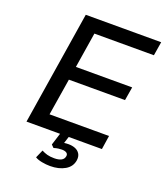

<svg xmlns="http://www.w3.org/2000/svg" viewBox="-160 -815 973 1122"><g transform="rotate(20 326.5 -254.0)"><path d="M66 0 178 -705H647L633 -619H263L228 -399H578L564 -315H215L178 -86H548L535 0ZM284 197Q259 197 232.5 192Q206 187 190 177L212 127Q229 136 247 141Q265 146 291 146Q318 146 334.5 137.5Q351 129 354 110Q356 97 346 90Q336 83 317 83Q308 83 295 84.5Q282 86 267 91L251 75L281 -20H335L310 58L287 47Q299 44 314 42Q329 40 343 40Q366 40 384.5 47.5Q403 55 413 71Q423 87 420 111Q414 153 376 175Q338 197 284 197Z"/></g></svg>

Font: Nunito Sans 7pt Medium
Style: Italic
Weight: 500
Italic angle: -9°
Designer: Vernon Adams
Foundry: Vernon Adams
Version: Version 3.101;gftools[0.9.27]